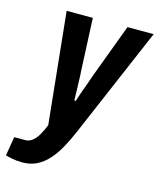

<svg xmlns="http://www.w3.org/2000/svg" viewBox="-155 -605 728 878"><g transform="rotate(15 208.5 -166.0)"><path d="M34 195Q7 195 -15 190.5Q-37 186 -46 183L-31 93H21Q39 93 54 81.5Q69 70 81.5 49Q94 28 105 0L51 -527H175L186 -282Q188 -255 188.5 -227.5Q189 -200 190 -177.5Q191 -155 191 -140H198Q200 -147 204 -159.5Q208 -172 214.5 -189.5Q221 -207 229 -229.5Q237 -252 246 -278L339 -527H463L240 -6Q221 39 200.5 75.5Q180 112 155.5 139Q131 166 101.5 180.5Q72 195 34 195Z"/></g></svg>

Font: Archivo Condensed
Style: Bold Italic
Weight: 700
Width: 3
Italic angle: -10°
Designer: Hector Gatti
Foundry: Omnibus-Type
Version: Version 2.001